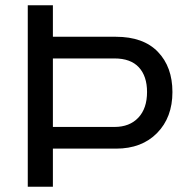

<svg xmlns="http://www.w3.org/2000/svg" viewBox="-20 -706 719 726"><path d="M85 0V-686H180V-567H418Q522 -567 577 -510Q632 -453 632 -358Q632 -262 574 -203Q516 -144 419 -144H180V0ZM180 -226H413Q470 -226 503 -261Q536 -296 536 -358Q536 -418 505 -451.5Q474 -485 413 -485H180Z"/></svg>

Font: Archivo
Style: Regular
Weight: 400
Designer: Hector Gatti
Foundry: Omnibus-Type
Version: Version 2.001